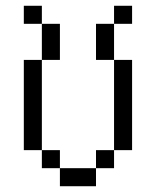

<svg xmlns="http://www.w3.org/2000/svg" viewBox="-20 -645 540 665"><path d="M125 -562.5H62.5V-625H125ZM62.5 -437.5H125V-125H62.5ZM125 -125H187.5V-62.5H125ZM125 -562.5H187.5V-437.5H125ZM187.5 -62.5H312.5V0H187.5ZM312.5 -125H375V-62.5H312.5ZM312.5 -562.5H375V-437.5H312.5ZM375 -437.5H437.5V-125H375ZM375 -625H437.5V-562.5H375Z"/></svg>

Font: 寒蝉点阵体 16px
Style: Regular
Weight: 400
Designer: Designed by Warren2060
Foundry: ChillType
Version: Version 1.000